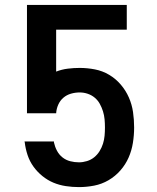

<svg xmlns="http://www.w3.org/2000/svg" viewBox="-20 -755 640 783"><path d="M302 8Q275 8 248.5 4Q222 0 198 -10Q174 -20 153 -37Q132 -54 116.5 -75.5Q101 -97 92.5 -122.5Q84 -148 81 -174L80 -178H200V-174Q204 -156 212.5 -140Q221 -124 235 -113Q249 -102 266.5 -97.5Q284 -93 302 -93Q318 -93 334.5 -98Q351 -103 364 -113.5Q377 -124 386 -138.5Q395 -153 400 -169Q405 -185 406.5 -201.5Q408 -218 408 -235Q408 -235 408 -235Q408 -235 408 -235Q408 -252 406.5 -268.5Q405 -285 400 -301Q395 -317 387 -331.5Q379 -346 366.5 -356.5Q354 -367 338 -372.5Q322 -378 305 -378Q287 -378 269.5 -373Q252 -368 238.5 -356.5Q225 -345 217.5 -328Q210 -311 209 -293H90V-735H497V-634H209V-463Q232 -472 256.5 -475Q281 -478 305 -478Q336 -478 367 -472Q398 -466 425 -450Q452 -434 472.5 -410Q493 -386 505.5 -357.5Q518 -329 522.5 -298Q527 -267 527 -235Q527 -235 527 -235Q527 -235 527 -235Q527 -204 522 -172.5Q517 -141 504.5 -112.5Q492 -84 471 -60Q450 -36 422.5 -20Q395 -4 364 2Q333 8 302 8Z"/></svg>

Font: Zed Sans Extended
Style: Bold
Weight: 700
Width: 7
Designer: Belleve Invis
Foundry: Belleve Invis
Version: Version 1.0.0; ttfautohint (v1.8.4)